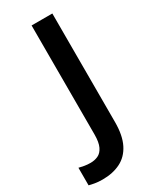

<svg xmlns="http://www.w3.org/2000/svg" viewBox="-306 -777 848 1042"><g transform="rotate(-30 118.5 -255.5)"><path d="M8 203Q-19 203 -39.5 199.5Q-60 196 -75 192V82Q-59 86 -41.5 89Q-24 92 -4 92Q22 92 43.5 82Q65 72 78 45Q91 18 91 -31V-714H221V-34Q221 50 194.5 102.5Q168 155 120 179Q72 203 8 203Z"/></g></svg>

Font: Noto Sans Javanese SemiBold
Style: Regular
Weight: 600
Version: Version 2.004